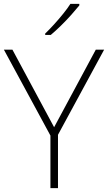

<svg xmlns="http://www.w3.org/2000/svg" viewBox="-20 -1063 557 990"><path d="M259 -407 474 -807H517L279 -368V-93H240V-364L0 -807H44ZM389 -1035Q372 -1014 347.5 -986.5Q323 -959 295 -931.5Q267 -904 242 -883H213V-890Q234 -910 259 -937.5Q284 -965 306.5 -993Q329 -1021 343 -1043H389Z"/></svg>

Font: Noto Sans Kannada UI ExtraLight
Style: Regular
Weight: 200
Designer: Jelle Bosma - Monotype Design Team
Foundry: Monotype Imaging Inc.
Version: Version 2.005; ttfautohint (v1.8.4.7-5d5b)